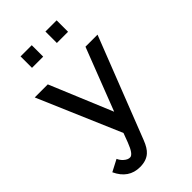

<svg xmlns="http://www.w3.org/2000/svg" viewBox="-277 -805 1092 1092"><g transform="rotate(-45 269.5 -259.0)"><path d="M415 -630H325V-722H415ZM215 -630H125V-722H215ZM522 -500 283 111Q265 157 242 177Q212 204 161 204Q70 204 28 113L99 76Q107 95 123 109Q142 126 160 125Q184 124 210 56L231 0L17 -500H122L279 -123L425 -500Z"/></g></svg>

Font: Mingzat
Style: Regular
Weight: 400
Designer: Jason Glavy (Lepcha), Lorna Priest (Lepcha additions), Walt Agee (Sophia), Victor Gaultney (Sophia)
Foundry: SIL International
Version: Version 0.100